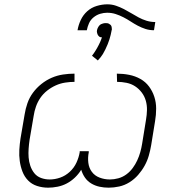

<svg xmlns="http://www.w3.org/2000/svg" viewBox="-20 -861 840 889"><path d="M203 8Q176 8 151.5 0Q127 -8 110 -25.5Q93 -43 84 -66.5Q75 -90 71.5 -115.5Q68 -141 69.5 -167.5Q71 -194 75 -220L94 -331Q98 -357 107 -383Q116 -409 132.5 -431.5Q149 -454 171.5 -472Q194 -490 219.5 -501Q245 -512 272 -516Q299 -520 325 -520V-482Q304 -482 281.5 -478.5Q259 -475 238 -465.5Q217 -456 198.5 -441.5Q180 -427 167 -408Q154 -389 146.5 -367.5Q139 -346 136 -325L117 -214Q114 -193 112.5 -172.5Q111 -152 112.5 -132Q114 -112 120.5 -93Q127 -74 139 -59Q151 -44 170 -37Q189 -30 210 -30Q234 -30 258.5 -38.5Q283 -47 303 -65.5Q323 -84 334 -108Q345 -132 349 -156V-161H391V-156Q386 -131 389 -107Q392 -83 405.5 -65Q419 -47 441.5 -38.5Q464 -30 489 -30Q508 -30 528 -35.5Q548 -41 565 -53.5Q582 -66 594.5 -83Q607 -100 615.5 -118.5Q624 -137 629.5 -156.5Q635 -176 638 -195L656 -306Q660 -329 660.5 -351.5Q661 -374 655 -395Q649 -416 636 -433Q623 -450 605.5 -461.5Q588 -473 566 -477.5Q544 -482 522 -482L521 -520Q550 -520 578 -514.5Q606 -509 630 -495.5Q654 -482 670 -460.5Q686 -439 694.5 -413Q703 -387 703 -358Q703 -329 698 -300L680 -189Q676 -165 669 -140.5Q662 -116 649.5 -93.5Q637 -71 619.5 -51Q602 -31 579.5 -17Q557 -3 532 2.5Q507 8 483 8Q461 8 440.5 3.5Q420 -1 402.5 -11.5Q385 -22 373.5 -38.5Q362 -55 356 -75Q344 -55 326.5 -38.5Q309 -22 289 -11.5Q269 -1 246.5 3.5Q224 8 203 8ZM339 -721Q343 -745 354 -768.5Q365 -792 384 -809Q403 -826 428 -833.5Q453 -841 477 -841Q498 -841 517 -834.5Q536 -828 553.5 -819Q571 -810 587.5 -800Q604 -790 621.5 -780.5Q639 -771 658.5 -765Q678 -759 699 -759L693 -721Q672 -721 653.5 -727Q635 -733 618 -742Q601 -751 585 -761.5Q569 -772 551.5 -781Q534 -790 515.5 -796Q497 -802 476 -802Q460 -802 443.5 -797Q427 -792 413 -780.5Q399 -769 392 -753Q385 -737 382 -721ZM433 -581 406 -603Q411 -609 414.5 -614.5Q418 -620 422 -626Q426 -632 429.5 -638.5Q433 -645 437 -652.5Q441 -660 443.5 -666Q446 -672 448 -677L452 -688Q448 -688 444.5 -689Q441 -690 438.5 -692.5Q436 -695 434 -697.5Q432 -700 431 -703.5Q430 -707 429 -711.5Q428 -716 429 -718V-721Q430 -725 431.5 -729Q433 -733 435.5 -737Q438 -741 441 -744Q444 -747 448 -749Q452 -751 457.5 -752.5Q463 -754 466 -754H469Q473 -754 477 -753.5Q481 -753 484.5 -751Q488 -749 491 -746.5Q494 -744 495.5 -740.5Q497 -737 497.5 -731.5Q498 -726 498 -724L497 -721Q495 -710 492.5 -699.5Q490 -689 486.5 -678Q483 -667 478.5 -656Q474 -645 468 -632.5Q462 -620 456.5 -611Q451 -602 446 -596Z"/></svg>

Font: Iosevka Aile XLt Obl
Style: Regular
Weight: 200
Italic angle: -9°
Designer: Belleve Invis
Foundry: Belleve Invis
Version: Version 31.1.0; ttfautohint (v1.8.4)